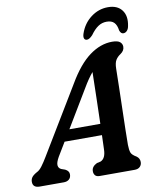

<svg xmlns="http://www.w3.org/2000/svg" viewBox="-128 -971 858 1045"><g transform="rotate(-10 301.0 -448.5)"><path d="M136 -141.5Q119.5 -112.5 121.2 -96.5Q123 -80.5 137.5 -74L158.5 -66.5Q180 -55.5 179.5 -37Q179.5 -19.5 168.5 -9.8Q157.5 0 139 0H6Q-32 0 -32 -32.5Q-32 -46.5 -24.5 -57.2Q-17 -68 4.5 -80Q19 -86.5 34 -106.8Q49 -127 64.5 -153L286.5 -520.5Q343.5 -618 404.8 -663Q466 -708 530 -708Q561 -708 573.5 -697.5Q586 -687 586 -671Q586 -649 564 -634Q547 -623 537.2 -607.2Q527.5 -591.5 527 -560Q526.5 -517 525 -458.5Q523.5 -400 522 -338.2Q520.5 -276.5 519.2 -223.8Q518 -171 518 -140Q518.5 -111.5 523.8 -97.2Q529 -83 553.5 -69Q570.5 -57 570.5 -36.5Q570.5 -20.5 560 -10.2Q549.5 0 530.5 0H337Q319.5 0 312 -9.5Q304.5 -19 305 -32.5Q305 -57.5 335 -72L355.5 -76.5Q385 -88.5 385.5 -141Q386.5 -173.5 388 -217H181.5ZM341.5 -483 219 -279H390Q392 -347.5 393.8 -423.5Q395.5 -499.5 397 -564Q385 -550 371.2 -530.2Q357.5 -510.5 341.5 -483ZM520 -820.5Q494 -820.5 472.8 -806.2Q451.5 -792 430 -762Q412 -742.5 398.5 -742.5Q387 -742.5 383.2 -752.2Q379.5 -762 385 -778.5Q403 -832 445.8 -864.5Q488.5 -897 540.5 -897Q592.5 -897 617.2 -864.2Q642 -831.5 631 -777.5Q628.5 -761.5 619.8 -752Q611 -742.5 599.5 -742.5Q585.5 -742.5 579 -762Q575 -792 561 -806.2Q547 -820.5 520 -820.5Z"/></g></svg>

Font: Fraunces 144pt SuperSoft SemiBold
Style: Italic
Weight: 600
Italic angle: -16°
Version: Version 1.000;[b76b70a41]